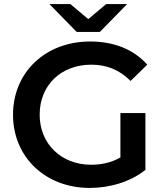

<svg xmlns="http://www.w3.org/2000/svg" viewBox="-20 -914 812 944"><path d="M471 -757 605 -894H502L414 -820L326 -894H223L357 -757ZM572 -140C527 -114 478 -104 428 -104C280 -104 175 -208 175 -350C175 -495 280 -596 429 -596C504 -596 567 -571 622 -516L704 -596C638 -671 540 -710 423 -710C204 -710 44 -559 44 -350C44 -141 204 10 421 10C520 10 622 -20 695 -79V-358H572Z"/></svg>

Font: Montserrat Lite SemiBold
Style: Regular
Weight: 600
Designer: Julieta Ulanovsky
Foundry: Julieta Ulanovsky
Version: Version 7.200;PS 007.200;hotconv 1.0.88;makeotf.lib2.5.64775